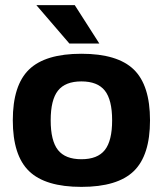

<svg xmlns="http://www.w3.org/2000/svg" viewBox="-20 -720 636 750"><path d="M93.5 -448.5Q157 -510 298 -510Q439 -510 502.5 -448.5Q566 -387 566 -250Q566 -113 502.5 -51.5Q439 10 298 10Q157 10 93.5 -51.5Q30 -113 30 -250Q30 -387 93.5 -448.5ZM206.5 -366Q178 -330 178 -250Q178 -170 206.5 -134Q235 -98 298 -98Q361 -98 389.5 -134Q418 -170 418 -250Q418 -330 389.5 -366Q361 -402 298 -402Q235 -402 206.5 -366ZM368 -550H251L122 -700H272Z"/></svg>

Font: Fivo Sans Modern
Style: Regular
Weight: 700
Designer: Alexander Slobzheninov
Foundry: Alexander Slobzheninov
Version: 1.0